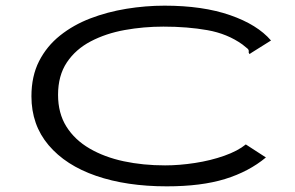

<svg xmlns="http://www.w3.org/2000/svg" viewBox="-20 -648 1040 678"><path d="M569 10Q427 10 319.5 -27Q212 -64 151.5 -135.5Q91 -207 91 -308Q91 -379 118 -432Q145 -485 192 -522.5Q239 -560 299 -583Q359 -606 426.5 -617Q494 -628 561 -628Q696 -628 792.5 -594.5Q889 -561 937 -505L870 -463L861 -457L858 -463Q860 -471 854.5 -476Q849 -481 836 -491Q783 -529 712.5 -541.5Q642 -554 557 -554Q487 -554 420.5 -542Q354 -530 300.5 -502Q247 -474 216 -427.5Q185 -381 185 -313Q185 -248 214.5 -201Q244 -154 296.5 -123.5Q349 -93 417 -78.5Q485 -64 563 -64Q613 -64 668.5 -72.5Q724 -81 772 -98Q820 -115 848 -138L919 -92Q859 -42 775 -16Q691 10 569 10Z"/></svg>

Font: Inconsolata UltraExpanded
Style: Regular
Weight: 400
Width: 9
Monospace: yes
Designer: Raph Levien, Cyreal, Brenton Simpson
Foundry: Raph Levien, Cyreal, Google
Version: Version 3.000; ttfautohint (v1.8.2.53-6de2)